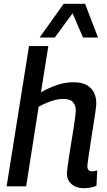

<svg xmlns="http://www.w3.org/2000/svg" viewBox="-20 -983 567 1013"><path d="M441 -106Q441 -92 447.5 -85.5Q454 -79 467 -79Q473 -79 479 -80.5Q485 -82 493 -84L489 -3Q475 4 456.5 7Q438 10 421 10Q396 10 376 0.5Q356 -9 344.5 -26.5Q333 -44 333 -68Q333 -78 336.5 -103Q340 -128 345 -162.5Q350 -197 356.5 -234Q363 -271 368 -305Q373 -339 376.5 -364.5Q380 -390 380 -400Q380 -426 365.5 -443.5Q351 -461 313 -461Q292 -461 270.5 -455.5Q249 -450 227.5 -441Q206 -432 184 -420L118 0H15L133 -740H235L196 -496Q226 -513 253.5 -524.5Q281 -536 309 -542.5Q337 -549 368 -549Q410 -549 436 -535Q462 -521 475 -496Q488 -471 488 -438Q488 -427 484.5 -401Q481 -375 475.5 -340Q470 -305 464 -267.5Q458 -230 453 -196Q448 -162 444.5 -138Q441 -114 441 -106ZM189 -785 316 -963H429L497 -785H418L363 -913L269 -785Z"/></svg>

Font: Georama ExtraCondensed Thin Medium
Style: Italic
Weight: 500
Italic angle: -9°
Version: Version 1.001